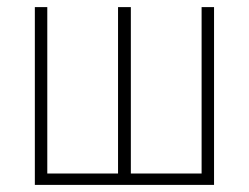

<svg xmlns="http://www.w3.org/2000/svg" viewBox="-20 -520 700 540"><path d="M78 -500H113V-32H312V-500H348V-32H547V-500H582V0H78Z"/></svg>

Font: Titillium Web[RUS by Daymarius]
Style: Regular
Weight: 200
Designer: Cyrillization by Daymarius
Foundry: Cyrillization by Daymarius
Version: Version 1.002 September 11, 2018